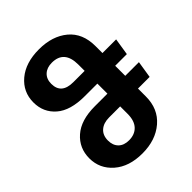

<svg xmlns="http://www.w3.org/2000/svg" viewBox="-218 -877 1013 1013"><g transform="rotate(-45 289.0 -370.5)"><path d="M473 -337H575L560 -242H473V-183Q473 -91 410 -37Q347 17 248 17Q149 17 90 -34.5Q31 -86 31 -163Q31 -239 86.5 -288Q142 -337 246 -337H340V-412H246Q139 -412 85 -459Q31 -506 31 -580Q31 -658 90.5 -708Q150 -758 250 -758Q349 -758 411 -706.5Q473 -655 473 -559V-507H575L560 -412H473ZM256 -507H340V-554Q340 -660 248 -660Q211 -660 189 -639.5Q167 -619 167 -583Q167 -507 256 -507ZM340 -187V-242H258Q216 -242 191.5 -220.5Q167 -199 167 -160Q167 -124 188 -103Q209 -82 247 -82Q290 -82 315 -108.5Q340 -135 340 -187Z"/></g></svg>

Font: FiraGO SemiBold
Style: Regular
Weight: 600
Designer: bBox Type
Foundry: bBox Type GmbH
Version: Version 1.001;PS 001.001;hotconv 1.0.88;makeotf.lib2.5.64775